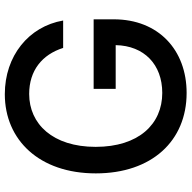

<svg xmlns="http://www.w3.org/2000/svg" viewBox="-19 -758 787 789"><g transform="rotate(-90 374.5 -363.5)"><path d="M572.1 -497.5H684.7C660.2 -639.2 539.1 -737.2 382.1 -737.2C193.9 -737.2 56.5 -595.5 56.5 -363.3C56.5 -133.2 190 9.9 387.1 9.9C563.6 9.9 689.6 -105.8 689.6 -289.4V-372.2H403.8V-281.6H583.5C581.3 -164.4 503.6 -90.2 387.1 -90.2C258.9 -90.2 165.5 -187.1 165.5 -364C165.5 -540.1 259.6 -637.1 382.8 -637.1C479.4 -637.1 544.7 -583.8 572.1 -497.5Z"/></g></svg>

Font: Margiela Sans Medium
Style: Regular
Weight: 500
Designer: Stefan Endress, Andreas Faust
Version: Version 1.100;FEAKit 1.0